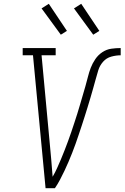

<svg xmlns="http://www.w3.org/2000/svg" viewBox="-20 -987 653 1007"><path d="M219 0 153 -697H99V-735H272V-697H198L240 -245Q244 -199 248.5 -152.5Q253 -106 256 -60Q269 -82 279.5 -105.5Q290 -129 300 -152.5Q310 -176 319 -199.5Q328 -223 337 -247Q346 -271 354 -295Q362 -319 370 -343Q378 -367 385.5 -391Q393 -415 400 -439Q407 -463 414 -487Q421 -511 428 -535Q435 -559 441 -583.5Q447 -608 456 -631.5Q465 -655 480 -677Q495 -699 517 -713.5Q539 -728 564 -731.5Q589 -735 613 -735V-697Q589 -697 563.5 -690Q538 -683 520.5 -663Q503 -643 495.5 -618.5Q488 -594 481.5 -570Q475 -546 468 -521.5Q461 -497 454 -473Q447 -449 439.5 -425Q432 -401 424.5 -377Q417 -353 409 -329Q401 -305 393 -281Q385 -257 376.5 -233Q368 -209 358.5 -185Q349 -161 339 -137.5Q329 -114 318 -91Q307 -68 295 -45Q283 -22 268 0ZM469 -805 368 -943 406 -967 501 -825ZM299 -805 198 -943 236 -967 331 -825Z"/></svg>

Font: Iosevka Slab XLtExObl
Style: Regular
Weight: 200
Width: 7
Italic angle: -9°
Monospace: yes
Designer: Belleve Invis
Foundry: Belleve Invis
Version: Version 11.1.1; ttfautohint (v1.8.3)